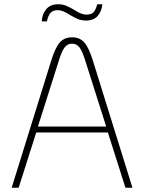

<svg xmlns="http://www.w3.org/2000/svg" viewBox="-20 -886 680 906"><path d="M489 -261H151L68 0H35L222 -601Q241 -662 262.5 -686Q284 -710 320 -710Q356 -710 377.5 -686Q399 -662 418 -601L605 0H572ZM481 -289 382 -601Q368 -646 354.5 -663Q341 -680 320 -680Q299 -680 285.5 -663Q272 -646 258 -601L159 -289ZM254 -866Q275 -866 292 -859Q309 -852 331 -839Q364 -817 386 -817Q411 -817 421.5 -828.5Q432 -840 439 -866H463Q460 -833 441 -811Q422 -789 386 -789Q365 -789 348 -796Q331 -803 309 -816Q276 -838 254 -838Q231 -838 219.5 -826.5Q208 -815 201 -785H177Q179 -820 198.5 -843Q218 -866 254 -866Z"/></svg>

Font: KoHo ExtraLight
Style: Regular
Weight: 275
Version: Version 1.000; ttfautohint (v1.6)